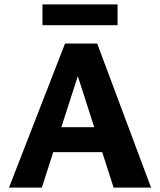

<svg xmlns="http://www.w3.org/2000/svg" viewBox="-20 -857 731 877"><path d="M499 0 314 -576H357L171 0H21L277 -658H424L670 0ZM137 -162 179 -276H473L532 -162ZM174 -742V-837H517V-742Z"/></svg>

Font: Ysabeau Office ExtraBold
Style: Regular
Weight: 800
Designer: Christian Thalmann (Catharsis Fonts)
Version: Version 2.001;gftools[0.9.30]; featfreeze: tnum,lnum,ss02